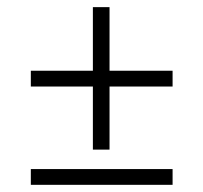

<svg xmlns="http://www.w3.org/2000/svg" viewBox="-20 -536 567 535"><path d="M285.2 -338.9H460.9V-294.9H285.2V-119.1H238.8V-294.9H65.9V-338.9H238.8V-516.1H285.2ZM460.9 -64.9V-21H65.9V-64.9Z"/></svg>

Font: Linux Libertine Display G
Style: Regular
Weight: 400
Designer: Philipp H. Poll
Foundry: Philipp H. Poll
Version: Version 5.0.9